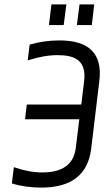

<svg xmlns="http://www.w3.org/2000/svg" viewBox="-20 -844 474 874"><path d="M363 -475 350 -368H102L94 -301H341L325 -171C316 -96 265 -59 172 -59C132 -59 89 -67 43 -83L34 -9C76 4 121 10 168 10C305 10 380 -49 395 -166L432 -474C448 -598 387 -660 251 -660C205 -660 160 -654 115 -641L106 -569C156 -585 201 -593 241 -593C314 -593 375 -574 363 -475ZM270 -730 282 -824H214L203 -730ZM398 -730 409 -824H342L330 -730Z"/></svg>

Font: Gamestation Condensed
Style: Italic
Weight: 400
Width: 3
Designer: Jonas Hecksher
Foundry: Jonas Hecksher, Playtypeª, e-types AS
Version: Version 1.003